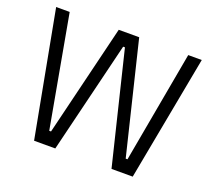

<svg xmlns="http://www.w3.org/2000/svg" viewBox="-119 -855 1116 1009"><g transform="rotate(20 439.0 -350.0)"><path d="M107.5 -700 220.2 -76.2H230.2L381.8 -700H496.2L647.8 -76.2H657.8L770.5 -700H846.2L714.8 0H596.2L444 -624.5H434L281.8 0H163.2L31.8 -700Z"/></g></svg>

Font: Space Grotesk Variable
Style: Regular
Weight: 400
Designer: Florian Karsten (Space Grotesk), Colophon Foundry (Space Mono)
Foundry: Florian Karsten
Version: Version 1.106